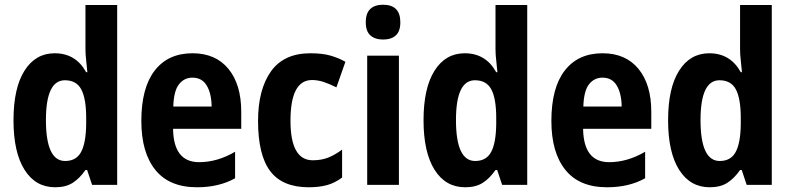

<svg xmlns="http://www.w3.org/2000/svg" viewBox="-20 -781 3345 811"><path d="M213 10Q130 10 83.5 -64Q37 -138 37 -273Q37 -409 83.5 -482.5Q130 -556 211 -556Q300 -556 344 -476H349Q347 -502 344 -526Q341 -550 341 -574V-760H475V0H369L348 -63H341Q317 -28 287.5 -9Q258 10 213 10ZM255 -101Q302 -101 322.5 -139Q343 -177 344 -256V-283Q344 -364 323.5 -403Q303 -442 254 -442Q174 -442 174 -274Q174 -101 255 -101Z M793 -556Q891 -556 945 -490Q999 -424 999 -309V-237H711Q713 -96 821 -96Q898 -96 973 -140V-28Q905 10 812 10Q695 10 636 -63.5Q577 -137 577 -270Q577 -410 633.5 -483Q690 -556 793 -556ZM793 -453Q758 -453 736 -425Q714 -397 712 -331H874Q873 -387 853 -420Q833 -453 793 -453Z M1284 10Q1173 10 1121.5 -58Q1070 -126 1070 -270Q1070 -403 1124.5 -479.5Q1179 -556 1291 -556Q1342 -556 1376.5 -546Q1411 -536 1439 -520L1401 -412Q1371 -427 1346.5 -435Q1322 -443 1298 -443Q1207 -443 1207 -271Q1207 -104 1301 -104Q1337 -104 1365.5 -115Q1394 -126 1425 -149V-31Q1394 -8 1361 1Q1328 10 1284 10Z M1598 -761Q1671 -761 1671 -687Q1671 -649 1652 -631.5Q1633 -614 1598 -614Q1564 -614 1544.5 -631.5Q1525 -649 1525 -687Q1525 -725 1544 -743Q1563 -761 1598 -761ZM1665 -546V0H1531V-546Z M1945 10Q1862 10 1815.5 -64Q1769 -138 1769 -273Q1769 -409 1815.5 -482.5Q1862 -556 1943 -556Q2032 -556 2076 -476H2081Q2079 -502 2076 -526Q2073 -550 2073 -574V-760H2207V0H2101L2080 -63H2073Q2049 -28 2019.5 -9Q1990 10 1945 10ZM1987 -101Q2034 -101 2054.5 -139Q2075 -177 2076 -256V-283Q2076 -364 2055.5 -403Q2035 -442 1986 -442Q1906 -442 1906 -274Q1906 -101 1987 -101Z M2525 -556Q2623 -556 2677 -490Q2731 -424 2731 -309V-237H2443Q2445 -96 2553 -96Q2630 -96 2705 -140V-28Q2637 10 2544 10Q2427 10 2368 -63.5Q2309 -137 2309 -270Q2309 -410 2365.5 -483Q2422 -556 2525 -556ZM2525 -453Q2490 -453 2468 -425Q2446 -397 2444 -331H2606Q2605 -387 2585 -420Q2565 -453 2525 -453Z M2978 10Q2895 10 2848.5 -64Q2802 -138 2802 -273Q2802 -409 2848.5 -482.5Q2895 -556 2976 -556Q3065 -556 3109 -476H3114Q3112 -502 3109 -526Q3106 -550 3106 -574V-760H3240V0H3134L3113 -63H3106Q3082 -28 3052.5 -9Q3023 10 2978 10ZM3020 -101Q3067 -101 3087.5 -139Q3108 -177 3109 -256V-283Q3109 -364 3088.5 -403Q3068 -442 3019 -442Q2939 -442 2939 -274Q2939 -101 3020 -101Z"/></svg>

Font: Noto Sans Tamil Condensed
Style: Bold
Weight: 700
Width: 3
Designer: Jelle Bosma - Monotype Design Team
Foundry: Monotype Imaging Inc.
Version: Version 2.004; ttfautohint (v1.8.4.7-5d5b)